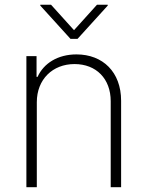

<svg xmlns="http://www.w3.org/2000/svg" viewBox="-20 -779 614 799"><path d="M133.2 -353.7C133.2 -448.9 199.2 -512.4 290.1 -512.4C380.7 -512.4 440.7 -451 440.7 -358V0H484V-359.7C484 -479 408 -552.6 298.3 -552.6C220.5 -552.6 161.9 -515.6 136.4 -459.2H132.1V-545.5H89.8V0H133.2ZM192.5 -759.2H147.7V-755.7L273.4 -617.2H302.6L428.3 -755.7V-759.2H383.5L288 -653.4Z"/></svg>

Font: Karasuma Gothic
Style: Thin
Weight: 200
Designer: Rasmus Andersson / Ryoko Ishizuka
Foundry: rsms
Version: Version 1.00